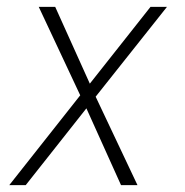

<svg xmlns="http://www.w3.org/2000/svg" viewBox="-20 -540 540 560"><path d="M381 0H333L232 -224L55 0H7L214 -262L93 -520H141L242 -296L419 -520H467L259 -258Z"/></svg>

Font: Iosevka Extralight Oblique
Style: Regular
Weight: 200
Italic angle: -9°
Monospace: yes
Designer: Belleve Invis
Foundry: Belleve Invis
Version: Version 32.5.0; ttfautohint (v1.8.4)